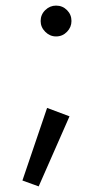

<svg xmlns="http://www.w3.org/2000/svg" viewBox="-20 -495 370 685"><path d="M125 -420Q125 -398 141.5 -381.5Q158 -365 180 -365Q203 -365 219 -381.5Q235 -398 235 -420Q235 -443 219 -459Q203 -475 180 -475Q158 -475 141.5 -459Q125 -443 125 -420ZM148 -110 60 149 118 170 228 -80Z"/></svg>

Font: Jost* Book
Style: Regular
Weight: 400
Version: Version 3.000